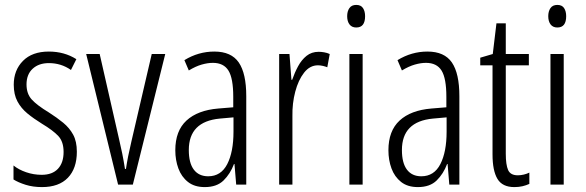

<svg xmlns="http://www.w3.org/2000/svg" viewBox="-20 -818 2385 782"><path d="M293 -200Q293 -132 256.5 -94Q220 -56 151 -56Q114 -56 84 -65.5Q54 -75 35 -87V-144Q56 -127 86.5 -116.5Q117 -106 150 -106Q193 -106 216 -130.5Q239 -155 239 -199Q239 -241 217.5 -264Q196 -287 151 -314Q117 -335 91.5 -356Q66 -377 51 -405Q36 -433 36 -473Q36 -532 73.5 -570Q111 -608 179 -608Q242 -608 291 -577L269 -533Q229 -561 179 -561Q138 -561 113 -538Q88 -515 88 -474Q88 -436 109.5 -412.5Q131 -389 179 -360Q212 -339 237.5 -318Q263 -297 278 -269.5Q293 -242 293 -200Z M461 -66 331 -598H386L465 -251Q472 -222 478 -192Q484 -162 489 -130H493Q500 -178 515 -241L598 -598H653L521 -66Z M853 -608Q922 -608 952.5 -563.5Q983 -519 983 -426V-66H942L935 -150H933Q918 -110 890.5 -83Q863 -56 814 -56Q772 -56 745.5 -77Q719 -98 706.5 -132Q694 -166 694 -206Q694 -285 739.5 -327Q785 -369 869 -376L930 -381V-424Q930 -499 910.5 -530.5Q891 -562 847 -562Q826 -562 801.5 -555Q777 -548 749 -531L731 -573Q788 -608 853 -608ZM875 -335Q749 -323 749 -207Q749 -154 769.5 -127Q790 -100 828 -100Q880 -100 905.5 -149.5Q931 -199 931 -282V-340Z M1278 -607Q1288 -607 1300 -605Q1312 -603 1323 -598L1313 -544Q1306 -547 1295.5 -549.5Q1285 -552 1275 -552Q1242 -552 1218.5 -522Q1195 -492 1182.5 -444.5Q1170 -397 1171 -345V-66H1117V-598H1159L1167 -493H1170Q1180 -522 1194 -548Q1208 -574 1228.5 -590.5Q1249 -607 1278 -607Z M1431 -798Q1450 -798 1458.5 -785Q1467 -772 1467 -752Q1467 -706 1431 -706Q1413 -706 1403.5 -718.5Q1394 -731 1394 -752Q1394 -772 1403 -785Q1412 -798 1431 -798ZM1457 -598V-66H1403V-598Z M1721 -608Q1790 -608 1820.5 -563.5Q1851 -519 1851 -426V-66H1810L1803 -150H1801Q1786 -110 1758.5 -83Q1731 -56 1682 -56Q1640 -56 1613.5 -77Q1587 -98 1574.5 -132Q1562 -166 1562 -206Q1562 -285 1607.5 -327Q1653 -369 1737 -376L1798 -381V-424Q1798 -499 1778.5 -530.5Q1759 -562 1715 -562Q1694 -562 1669.5 -555Q1645 -548 1617 -531L1599 -573Q1656 -608 1721 -608ZM1743 -335Q1617 -323 1617 -207Q1617 -154 1637.5 -127Q1658 -100 1696 -100Q1748 -100 1773.5 -149.5Q1799 -199 1799 -282V-340Z M2089 -104Q2101 -104 2113.5 -107Q2126 -110 2136 -115V-69Q2123 -63 2108 -59.5Q2093 -56 2075 -56Q2026 -56 2006 -89.5Q1986 -123 1986 -189V-552H1936V-583L1987 -598L2002 -723H2040V-598H2134V-552H2040V-192Q2040 -147 2049.5 -125.5Q2059 -104 2089 -104Z M2250 -798Q2269 -798 2277.5 -785Q2286 -772 2286 -752Q2286 -706 2250 -706Q2232 -706 2222.5 -718.5Q2213 -731 2213 -752Q2213 -772 2222 -785Q2231 -798 2250 -798ZM2276 -598V-66H2222V-598Z"/></svg>

Font: Noto Sans Malayalam UI ExtraCondensed Light
Style: Regular
Weight: 300
Width: 2
Designer: Jelle Bosma - Monotype Design Team
Foundry: Monotype Imaging Inc.
Version: Version 2.104; ttfautohint (v1.8.4.7-5d5b)